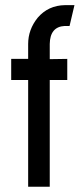

<svg xmlns="http://www.w3.org/2000/svg" viewBox="-20 -709 313 729"><path d="M22.5 -405.3V-485.4H86.9V-542Q86.9 -596.7 123 -641.6Q163.1 -688.5 226.6 -689.5H262.7L244.1 -610.4H225.6Q169.9 -607.4 168.9 -542V-484.4L235.4 -485.4V-405.3H168.9V0H86.9V-405.3Z"/></svg>

Font: Post No Bills Colombo SemiBold
Style: Regular
Weight: 600
Designer: Kosala Senevirathne, Siva Puranthara, Lasantha Premarathna, Tharique Azeez
Foundry: Mooniak
Version: Version 1.220 ; ttfautohint (v1.6)